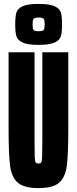

<svg xmlns="http://www.w3.org/2000/svg" viewBox="-20 -956 395 984"><path d="M24 -302V-688H157V-242Q157 -176 158 -153Q159 -130 162.5 -124Q166 -118 177 -118Q188 -118 191.5 -124Q195 -130 196 -153Q197 -176 197 -242V-688H330V-302Q330 -165 322.5 -106.5Q315 -48 283.5 -20Q252 8 177 8Q103 8 71 -20Q39 -48 31.5 -107Q24 -166 24 -302ZM58 -831Q58 -871 64 -891.5Q70 -912 96 -924Q122 -936 178 -936Q234 -936 260 -924Q286 -912 292 -891.5Q298 -871 298 -831Q298 -791 292 -770.5Q286 -750 260 -738Q234 -726 178 -726Q122 -726 96 -738Q70 -750 64 -770.5Q58 -791 58 -831ZM209 -831Q209 -853 204 -859.5Q199 -866 178 -866Q157 -866 152 -859.5Q147 -853 147 -831Q147 -809 152 -802.5Q157 -796 178 -796Q199 -796 204 -802.5Q209 -809 209 -831Z"/></svg>

Font: Saira Ultra Condensed Black
Style: Regular
Weight: 900
Width: 1
Designer: Hector Gatti with collaboration of the Omnibus-Type team
Foundry: Omnibus-Type
Version: Version 1.001; ttfautohint (v1.8)